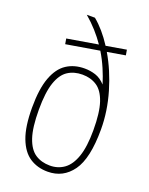

<svg xmlns="http://www.w3.org/2000/svg" viewBox="-152 -887 759 975"><g transform="rotate(20 228.0 -399.5)"><path d="M229 9Q173.5 9 132 -18.2Q90.5 -45.5 67.2 -106.8Q44 -168 44 -270Q44 -372 66.8 -433Q89.5 -494 130.8 -521Q172 -548 228 -548Q258.5 -548 287 -538.8Q315.5 -529.5 340.5 -502.5Q328.5 -541.5 311.5 -581.2Q294.5 -621 271 -660L92 -630L87 -659L253.5 -687Q231.5 -719 204.5 -749.2Q177.5 -779.5 144 -808H188Q241 -764.5 287.5 -692.5L396 -711L401 -682L304 -665.5Q352 -584 381.5 -483.8Q411 -383.5 411 -285Q411 -128.5 361.8 -59.8Q312.5 9 229 9ZM229 -24Q272.5 -24 305.8 -48Q339 -72 357.5 -125.5Q376 -179 376 -268Q376 -364 357.8 -417.8Q339.5 -471.5 306.2 -493.2Q273 -515 228 -515Q183 -515 149.8 -493.5Q116.5 -472 98.2 -419Q80 -366 80 -272Q80 -176 98.2 -122Q116.5 -68 150 -46Q183.5 -24 229 -24Z"/></g></svg>

Font: Encode Sans Condensed Condensed Thin
Style: Regular
Weight: 100
Width: 3
Designer: Multiple Designers
Foundry: Impallari Type
Version: Version 3.000; ttfautohint (v1.8.3) -l 8 -r 50 -G 200 -x 14 